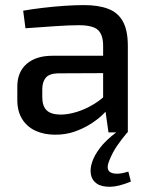

<svg xmlns="http://www.w3.org/2000/svg" viewBox="-20 -520 593 754"><path d="M310 -500Q366 -500 404.5 -485.5Q443 -471 462.5 -436Q482 -401 482 -340V0H406L391 -106L385 -118V-340Q385 -383 365 -402Q345 -421 289 -421Q251 -421 193.5 -417Q136 -413 80 -409L71 -478Q105 -484 146.5 -489Q188 -494 231 -497Q274 -500 310 -500ZM438 -301 437 -233 207 -232Q173 -231 159.5 -214.5Q146 -198 146 -169V-139Q146 -103 163.5 -86.5Q181 -70 219 -70Q247 -70 281.5 -80.5Q316 -91 351 -112.5Q386 -134 414 -167V-104Q404 -90 384 -70.5Q364 -51 335.5 -33Q307 -15 272.5 -3Q238 9 197 9Q153 9 119.5 -6.5Q86 -22 67 -52.5Q48 -83 48 -127V-180Q48 -237 84.5 -269Q121 -301 186 -301ZM439 -2 480 0Q459 25 440.5 51.5Q422 78 409 111Q394 148 416.5 158Q439 168 484 154L494 193Q446 213 412.5 213.5Q379 214 360 201Q341 188 337 165Q333 142 342 116Q350 91 372.5 61Q395 31 439 -2Z"/></svg>

Font: Exo 2 Medium
Style: Regular
Weight: 500
Designer: Natanael Gama
Foundry: Natanael Gama
Version: Version 2.010